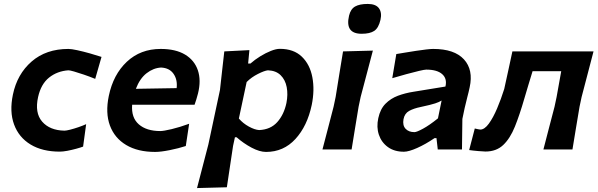

<svg xmlns="http://www.w3.org/2000/svg" viewBox="-20 -759 3038 975"><path d="M283.5 11Q195 11 135.2 -25.2Q75.5 -61.5 51.5 -126.8Q27.5 -192 45.5 -278.5Q67 -382.5 140.5 -446.5Q214 -510.5 327.5 -510.5Q342.5 -510.5 372.5 -504Q402.5 -497.5 436.2 -488Q470 -478.5 495.5 -470L463.5 -358.5Q434 -370.5 405.5 -380.2Q377 -390 355.8 -396Q334.5 -402 327.5 -402Q270.5 -398 229.2 -365Q188 -332 173.5 -266.5Q155.5 -186 194 -141.5Q232.5 -97 307 -95.5Q316.5 -95.5 336.2 -100.5Q356 -105.5 378.5 -113.2Q401 -121 417.5 -128.5L402 -14.5Q388.5 -9.5 366.5 -3.5Q344.5 2.5 322 6.8Q299.5 11 283.5 11Z M767.5 12.5Q680 12.5 621 -22.5Q562 -57.5 538.2 -121.5Q514.5 -185.5 532.5 -272Q555 -380.5 624.2 -445.5Q693.5 -510.5 796 -510.5Q872 -510.5 919.8 -481.8Q967.5 -453 984.8 -402Q1002 -351 985.5 -284.5Q977.5 -253.5 968 -227H651Q646 -161.5 685 -127.5Q724 -93.5 794 -93.5Q810.5 -93.5 851.5 -103.2Q892.5 -113 940.5 -130.5L923.5 -17.5Q886.5 -5.5 841.5 3.5Q796.5 12.5 767.5 12.5ZM798 -416Q759 -414 724.5 -387.2Q690 -360.5 670 -308L877 -311.5Q882 -354.5 861.2 -384.2Q840.5 -414 798 -416Z M980.5 196Q994.5 142 1008.2 89.5Q1022 37 1038 -25L1097 -302Q1102.5 -350 1107.8 -398.8Q1113 -447.5 1119 -498L1246.5 -504.5L1240 -436.5H1252Q1274 -456 1301.5 -473Q1329 -490 1355.5 -500.5Q1382 -511 1401 -511Q1471.5 -511 1512.8 -471.2Q1554 -431.5 1566.2 -366.5Q1578.5 -301.5 1563 -226Q1540.5 -119 1480.2 -53.2Q1420 12.5 1331 12.5Q1298.5 12.5 1257.5 -9.2Q1216.5 -31 1181.5 -62H1173L1163.5 -18Q1155 39 1147.5 88.5Q1140 138 1132 192ZM1296 -98.5Q1354 -101 1388 -139Q1422 -177 1434.5 -236Q1443 -279 1436 -316.2Q1429 -353.5 1405.2 -377Q1381.5 -400.5 1340.5 -402Q1322.5 -400 1289.8 -383.5Q1257 -367 1232.5 -342.5L1193 -157Q1214 -132.5 1243.8 -116.2Q1273.5 -100 1296 -98.5Z M1617.5 0Q1631.5 -54 1644.8 -104.5Q1658 -155 1674 -217L1684.5 -267Q1696 -339 1704.5 -391.2Q1713 -443.5 1722 -498L1873.5 -502Q1859 -447.5 1845 -393.8Q1831 -340 1811.5 -267L1801 -217Q1791 -155.5 1782.5 -104.8Q1774 -54 1765.5 0ZM1816.5 -587.5Q1731 -587.5 1752.5 -679.5Q1760.5 -713 1783.2 -726Q1806 -739 1847.5 -739Q1888.5 -739 1904.5 -716.8Q1920.5 -694.5 1912 -658Q1902.5 -617 1880.5 -602.2Q1858.5 -587.5 1816.5 -587.5Z M2031 11.5Q1982.5 11.5 1949.8 -12.2Q1917 -36 1904 -74.8Q1891 -113.5 1901 -159Q1911 -205.5 1937.5 -232.2Q1964 -259 2000.8 -272.8Q2037.5 -286.5 2079.5 -293L2242 -319.5Q2251.5 -359.5 2225.5 -382.5Q2199.5 -405.5 2144.5 -405.5Q2136 -405.5 2108.2 -399Q2080.5 -392.5 2043.8 -382.5Q2007 -372.5 1972 -362L1992.5 -484.5Q2011 -487.5 2037.8 -492Q2064.5 -496.5 2092.8 -500.8Q2121 -505 2144.2 -507.8Q2167.5 -510.5 2179.5 -510.5Q2287.5 -510.5 2336 -457.5Q2384.5 -404.5 2365 -315.5Q2360 -291.5 2353 -265.5Q2346 -239.5 2339.5 -210L2328 -155Q2327.5 -118.5 2327 -80.8Q2326.5 -43 2326 0H2203L2196.5 -57.5H2186.5Q2141 -26.5 2098.2 -7.5Q2055.5 11.5 2031 11.5ZM2084.5 -88Q2096 -88 2128.2 -105.5Q2160.5 -123 2204 -158L2222.5 -248.5Q2211 -241 2190 -234Q2169 -227 2115.5 -215.5Q2081 -208.5 2057.8 -195.8Q2034.5 -183 2029 -153.5Q2023.5 -122.5 2039.5 -105.2Q2055.5 -88 2084.5 -88Z M2445 10.5Q2436 10.5 2409.2 8.2Q2382.5 6 2362.5 3L2391 -106.5Q2399 -104.5 2407.5 -102.8Q2416 -101 2419 -101Q2440.5 -101 2462.5 -131.2Q2484.5 -161.5 2504.5 -208.8Q2524.5 -256 2540.5 -307Q2551.5 -357 2562 -405.2Q2572.5 -453.5 2582 -498H2994Q2980 -444 2966.2 -391.5Q2952.5 -339 2933.5 -266.5L2923 -217Q2912.5 -155 2904.2 -104.8Q2896 -54.5 2887 0H2739.5Q2753.5 -53.5 2766.5 -104.2Q2779.5 -155 2796 -217L2806.5 -266.5Q2813.5 -306 2819.2 -337.5Q2825 -369 2830 -397.5H2684.5Q2673.5 -362 2662.8 -326.2Q2652 -290.5 2642.5 -258Q2619 -176.5 2594.8 -116.2Q2570.5 -56 2535.5 -22.8Q2500.5 10.5 2445 10.5Z"/></svg>

Font: Commissioner Loud SemiBold
Style: Italic
Weight: 600
Italic angle: -12°
Designer: Kostas Bartsokas
Foundry: Kostas Bartsokas
Version: Version 1.000; ttfautohint (v1.8.3)